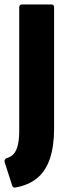

<svg xmlns="http://www.w3.org/2000/svg" viewBox="-39 -675 306 859"><path d="M29 164Q18 166 15 154L-18 51Q-20 44 -17 39Q-14 34 -10 33Q10 27 22 14Q34 1 40.5 -24.5Q47 -50 47 -91V-642Q47 -655 60 -655H191Q203 -655 203 -642V-100Q203 -20 184 35.5Q165 91 126.5 122.5Q88 154 29 164Z"/></svg>

Font: Sofia Sans Condensed Black
Style: Regular
Weight: 900
Designer: Botio Nikoltchev, Ani Petrova
Foundry: lettersoup
Version: Version 4.101